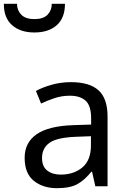

<svg xmlns="http://www.w3.org/2000/svg" viewBox="-83 -975 664 1005"><path d="M288 -545Q386 -545 433 -502Q480 -459 480 -365V0H416L399 -76H395Q360 -32 321.5 -11Q283 10 215 10Q142 10 94 -28.5Q46 -67 46 -149Q46 -229 109 -272.5Q172 -316 303 -320L394 -323V-355Q394 -422 365 -448Q336 -474 283 -474Q241 -474 203 -461.5Q165 -449 132 -433L105 -499Q140 -518 188 -531.5Q236 -545 288 -545ZM314 -259Q214 -255 175.5 -227Q137 -199 137 -148Q137 -103 164.5 -82Q192 -61 235 -61Q303 -61 348 -98.5Q393 -136 393 -214V-262ZM97 -805Q24 -805 -19.5 -843Q-63 -881 -63 -955H6Q6 -921 28.5 -898Q51 -875 97 -875Q144 -875 166 -898Q188 -921 188 -955H257Q257 -881 214 -843Q171 -805 97 -805Z"/></svg>

Font: Noto Sans Tifinagh Ghat
Style: Regular
Weight: 400
Designer: JamraPatel
Foundry: JamraPatel LLC
Version: Version 2.006; ttfautohint (v1.8.4.7-5d5b)